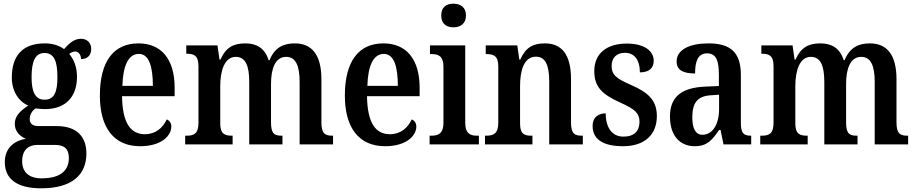

<svg xmlns="http://www.w3.org/2000/svg" viewBox="-20 -782 4961 1040"><path d="M203 238C369 238 448 166 448 49C448 -37 400 -99 288 -99H190C159 -99 141 -110 141 -137C141 -164 157 -185 173 -195C184 -193 210 -191 223 -191C342 -191 397 -264 397 -366C397 -424 378 -462 355 -490C364 -497 375 -503 388 -503C404 -503 419 -486 419 -462C459 -462 474 -488 474 -517C474 -547 455 -572 418 -572C377 -572 349 -540 327 -516C301 -535 267 -547 223 -547C101 -547 44 -479 44 -362C44 -289 80 -233 133 -210C91 -183 60 -153 60 -112C60 -67 91 -43 120 -30C55 -20 6 22 6 96C6 187 71 238 203 238ZM221 -242C170 -242 151 -286 151 -364C151 -446 169 -495 221 -495C274 -495 291 -448 291 -365C291 -285 275 -242 221 -242ZM205 184C135 184 100 148 100 92C100 21 144 3 182 3H278C327 3 353 23 353 74C353 139 311 184 205 184Z M739 10C857 10 908 -49 908 -96C908 -117 897 -130 883 -135C863 -91 824 -55 765 -55C686 -55 643 -118 641 -261H926V-306C926 -464 852 -547 730 -547C597 -547 521 -452 521 -264C521 -90 597 10 739 10ZM808 -317H643C646 -429 677 -490 732 -490C787 -490 808 -422 808 -317Z M983 0H1240V-47H1237C1199 -47 1173 -55 1173 -113V-315C1173 -399 1196 -474 1257 -474C1311 -474 1330 -424 1330 -338V0H1510V-47H1507C1468 -47 1448 -56 1448 -118V-328C1448 -406 1469 -474 1530 -474C1583 -474 1603 -424 1603 -338V0H1784V-47H1781C1743 -47 1721 -56 1721 -118V-353C1721 -488 1667 -547 1577 -547C1515 -547 1468 -525 1440 -456H1435C1414 -523 1368 -547 1309 -547C1244 -547 1203 -525 1174 -459H1169L1158 -536H989V-491H991C1030 -491 1055 -482 1055 -423V-117C1055 -56 1029 -47 991 -47H983Z M2066 10C2184 10 2235 -49 2235 -96C2235 -117 2224 -130 2210 -135C2190 -91 2151 -55 2092 -55C2013 -55 1970 -118 1968 -261H2253V-306C2253 -464 2179 -547 2057 -547C1924 -547 1848 -452 1848 -264C1848 -90 1924 10 2066 10ZM2135 -317H1970C1973 -429 2004 -490 2059 -490C2114 -490 2135 -422 2135 -317Z M2436 -634C2473 -634 2504 -653 2504 -698C2504 -744 2473 -762 2436 -762C2398 -762 2370 -744 2370 -698C2370 -653 2398 -634 2436 -634ZM2307 0H2574V-47H2564C2528 -47 2500 -58 2500 -118V-536H2309V-489H2320C2354 -489 2382 -478 2382 -422V-116C2382 -58 2353 -47 2317 -47H2307Z M2607 0H2864V-47H2859C2821 -47 2797 -55 2797 -113V-315C2797 -398 2817 -475 2883 -475C2937 -475 2955 -424 2955 -338V0H3137V-47H3133C3094 -47 3073 -56 3073 -118V-353C3073 -488 3022 -547 2931 -547C2867 -547 2827 -525 2798 -459H2793L2782 -536H2611V-489H2615C2653 -489 2679 -480 2679 -423V-117C2679 -56 2651 -47 2612 -47H2607Z M3355 10C3471 10 3538 -52 3538 -153C3538 -241 3488 -282 3400 -321C3319 -356 3293 -376 3293 -425C3293 -469 3320 -496 3365 -496C3415 -496 3446 -459 3446 -390C3497 -390 3521 -414 3521 -453C3521 -502 3476 -546 3375 -546C3270 -546 3199 -495 3199 -397C3199 -308 3245 -269 3343 -225C3418 -191 3444 -169 3444 -123C3444 -74 3417 -42 3357 -42C3295 -42 3261 -91 3261 -168C3227 -168 3190 -152 3190 -99C3190 -31 3242 10 3355 10Z M3743 10C3811 10 3837 -23 3875 -78H3883L3899 0H4049V-47H4046C4006 -47 3993 -63 3993 -118V-376C3993 -501 3934 -547 3818 -547C3719 -547 3645 -515 3645 -449C3645 -404 3678 -384 3745 -384C3745 -449 3760 -493 3810 -493C3863 -493 3874 -447 3874 -373V-316L3803 -313C3673 -308 3609 -259 3609 -151C3609 -41 3668 10 3743 10ZM3785 -52C3747 -52 3730 -87 3730 -146C3730 -222 3755 -262 3832 -266L3875 -269V-191C3875 -109 3840 -52 3785 -52Z M4098 0H4355V-47H4352C4314 -47 4288 -55 4288 -113V-315C4288 -399 4311 -474 4372 -474C4426 -474 4445 -424 4445 -338V0H4625V-47H4622C4583 -47 4563 -56 4563 -118V-328C4563 -406 4584 -474 4645 -474C4698 -474 4718 -424 4718 -338V0H4899V-47H4896C4858 -47 4836 -56 4836 -118V-353C4836 -488 4782 -547 4692 -547C4630 -547 4583 -525 4555 -456H4550C4529 -523 4483 -547 4424 -547C4359 -547 4318 -525 4289 -459H4284L4273 -536H4104V-491H4106C4145 -491 4170 -482 4170 -423V-117C4170 -56 4144 -47 4106 -47H4098Z"/></svg>

Font: Noto Serif Bengali Condensed SemiBold
Style: Regular
Weight: 600
Width: 3
Designer: Juan Bruce, Universal Thirst, Indian Type Foundry and the Monotype Design Team.
Foundry: Monotype Imaging Inc.
Version: Version 2.003